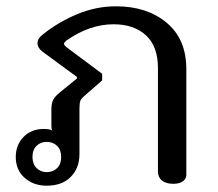

<svg xmlns="http://www.w3.org/2000/svg" viewBox="-20 -580 691 609"><path d="M30 -82Q30 -120 54.5 -145.5Q79 -171 119 -171Q137 -171 146 -166Q143 -170 143 -180V-232Q143 -252 148.5 -263Q154 -274 170 -287L224 -331V-336L115 -416Q99 -428 99 -443Q99 -458 115 -470Q163 -509 223.5 -534.5Q284 -560 348 -560Q446 -560 508.5 -508Q571 -456 571 -361V-25Q571 -13 560 -5Q549 3 530 3Q506 3 493.5 -7.5Q481 -18 481 -36V-364Q481 -433 443 -468Q405 -503 340 -503Q264 -503 190 -451Q183 -445 183 -441Q183 -437 190 -431L304 -346V-325L249 -277Q238 -268 235 -260.5Q232 -253 232 -236V-91Q232 -47 204.5 -19Q177 9 128 9Q86 9 58 -16Q30 -41 30 -82ZM174 -82Q174 -105 161 -117.5Q148 -130 128 -130Q109 -130 96 -117.5Q83 -105 83 -82Q83 -60 96 -47Q109 -34 128 -34Q148 -34 161 -46.5Q174 -59 174 -82Z"/></svg>

Font: Maitree Medium
Style: Regular
Weight: 500
Designer: CadsonDemak Team
Foundry: CadsonDemak
Version: Version 1.000